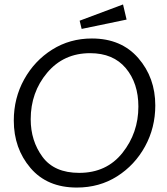

<svg xmlns="http://www.w3.org/2000/svg" viewBox="-20 -833 750 863"><path d="M549 -745 347 -703 338 -740 533 -813ZM393 -660Q525 -660 601.5 -572Q678 -484 678 -359Q678 -259 632 -175Q586 -91 506.5 -40.5Q427 10 325 10Q192 10 117 -78Q42 -166 42 -291Q42 -392 88.5 -476Q135 -560 214.5 -610Q294 -660 393 -660ZM336 -56Q459 -56 530.5 -146Q602 -236 602 -354Q602 -459 545.5 -526.5Q489 -594 385 -594Q266 -594 192 -506Q118 -418 118 -297Q118 -200 171 -128Q224 -56 336 -56Z"/></svg>

Font: Zilla Slab Regular
Style: Italic
Weight: 400
Italic angle: -6°
Designer: Typotheque.com
Foundry: Typotheque type foundry
Version: Version 1.1; 2017; ttfautohint (v1.6)